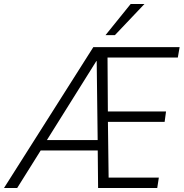

<svg xmlns="http://www.w3.org/2000/svg" viewBox="-58 -941 919 961"><path d="M-38 0 409 -705H841L832 -653H462L480 -683L482 -367L458 -383H773L766 -331H461L482 -346L486 -27L464 -52H737L729 0H433L431 -206L448 -188H128L157 -206L28 0ZM424 -635 168 -226 160 -240H440L431 -226L426 -635ZM470 -765 596 -921H665L517 -765Z"/></svg>

Font: Nunito Sans 10pt Condensed Light
Style: Italic
Weight: 300
Width: 3
Italic angle: -9°
Designer: Vernon Adams
Foundry: Vernon Adams
Version: Version 3.101;gftools[0.9.27]